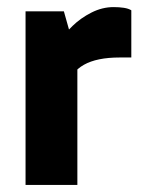

<svg xmlns="http://www.w3.org/2000/svg" viewBox="-20 -521 407 541"><path d="M160 -489 198 -354V0H52V-489ZM166 -273 141 -284V-397L150 -409Q162 -426 184.5 -448Q207 -470 237.5 -485.5Q268 -501 300 -501Q316 -501 329 -499Q342 -497 350 -492V-359H317Q253 -359 216.5 -338.5Q180 -318 166 -273Z"/></svg>

Font: Gabarito
Style: Bold
Weight: 700
Designer: Leandro Assis / Alvaro Franca / Felipe Casaprima
Foundry: Naipe Foundry
Version: Version 1.000